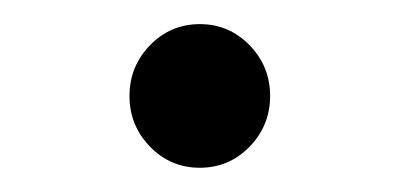

<svg xmlns="http://www.w3.org/2000/svg" viewBox="-20 -130 333 160"><path d="M105 -7.8Q87.9 -25.4 87.9 -50Q87.9 -74.7 105 -92.3Q122.1 -109.9 146.5 -109.9Q170.9 -109.9 188 -92.3Q205.1 -74.7 205.1 -50Q205.1 -25.4 188 -7.8Q170.9 9.8 146.5 9.8Q122.1 9.8 105 -7.8Z"/></svg>

Font: Nova Square
Style: Book
Weight: 400
Version: Version 2.000